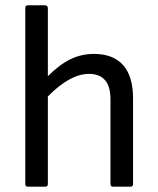

<svg xmlns="http://www.w3.org/2000/svg" viewBox="-20 -703 596 723"><path d="M85 0Q75.2 0 75.2 -9.8V-672.9Q75.2 -683.1 85 -683.1H149.9Q154.3 -683.1 157.2 -680.2Q160.2 -677.2 160.2 -672.9V-416Q204.6 -460.4 245.6 -480.2Q286.6 -500 334 -500Q406.2 -500 443.6 -457.8Q481 -415.5 481 -333V-9.8Q481 0 471.2 0H405.8Q396 0 396 -9.8V-329.1Q396 -424.8 314.9 -424.8Q243.7 -424.8 160.2 -339.8V-9.8Q160.2 0 149.9 0Z"/></svg>

Font: Sofia Sans
Style: Regular
Weight: 400
Designer: Botio Nikoltchev, Ani Petrova
Foundry: lettersoup
Version: Version 4.100